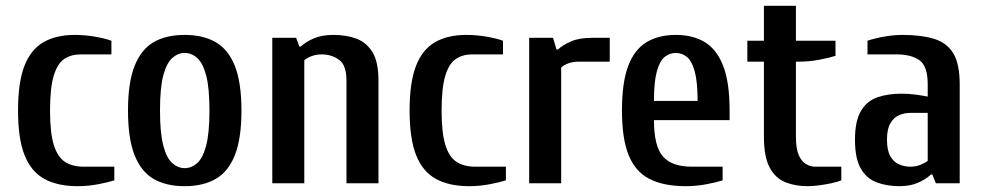

<svg xmlns="http://www.w3.org/2000/svg" viewBox="-20 -630 3384 660"><path d="M247 10Q178 10 132.5 -15Q87 -40 64.5 -96.5Q42 -153 42 -250Q42 -347 64 -403.5Q86 -460 129.5 -485Q173 -510 237 -510Q272 -510 306.5 -504Q341 -498 363 -490V-443H257Q224 -443 200.5 -427Q177 -411 164.5 -369Q152 -327 152 -250Q152 -173 165 -131.5Q178 -90 203.5 -73.5Q229 -57 267 -57H373V-10Q351 -3 316.5 3.5Q282 10 247 10Z M615 10Q551 10 508 -15Q465 -40 442.5 -97Q420 -154 420 -250Q420 -346 442.5 -403Q465 -460 508 -485Q551 -510 615 -510Q678 -510 721.5 -485Q765 -460 787.5 -403Q810 -346 810 -250Q810 -154 787.5 -97Q765 -40 721.5 -15Q678 10 615 10ZM615 -52Q638 -52 657.5 -69Q677 -86 688.5 -129Q700 -172 700 -250Q700 -329 688.5 -371.5Q677 -414 657.5 -431Q638 -448 615 -448Q592 -448 572.5 -431Q553 -414 541.5 -371.5Q530 -329 530 -250Q530 -172 541.5 -129Q553 -86 572.5 -69Q592 -52 615 -52Z M916 0V-500H998L1009 -470H1014Q1031 -486 1058.5 -498Q1086 -510 1126 -510Q1171 -510 1205.5 -497Q1240 -484 1260.5 -450.5Q1281 -417 1281 -353V0H1171V-353Q1171 -406 1145.5 -424.5Q1120 -443 1086 -443Q1067 -443 1051 -437Q1035 -431 1026 -423V0Z M1593 10Q1524 10 1478.5 -15Q1433 -40 1410.5 -96.5Q1388 -153 1388 -250Q1388 -347 1410 -403.5Q1432 -460 1475.5 -485Q1519 -510 1583 -510Q1618 -510 1652.5 -504Q1687 -498 1709 -490V-443H1603Q1570 -443 1546.5 -427Q1523 -411 1510.5 -369Q1498 -327 1498 -250Q1498 -173 1511 -131.5Q1524 -90 1549.5 -73.5Q1575 -57 1613 -57H1719V-10Q1697 -3 1662.5 3.5Q1628 10 1593 10Z M1799 0V-500H1881L1893 -460H1898Q1914 -475 1942.5 -487.5Q1971 -500 2016 -500H2076V-418H1969Q1950 -418 1934.5 -412.5Q1919 -407 1909 -398V0Z M2338 10Q2261 10 2212.5 -15Q2164 -40 2141 -96.5Q2118 -153 2118 -250Q2118 -347 2139.5 -403.5Q2161 -460 2202.5 -485Q2244 -510 2303 -510Q2362 -510 2403 -485Q2444 -460 2466 -403.5Q2488 -347 2488 -250V-217H2228Q2228 -127 2259 -92Q2290 -57 2358 -57H2464V-10Q2442 -3 2407.5 3.5Q2373 10 2338 10ZM2228 -283H2378Q2378 -349 2368 -385Q2358 -421 2341 -434.5Q2324 -448 2303 -448Q2282 -448 2265 -434.5Q2248 -421 2238 -385Q2228 -349 2228 -283Z M2756 10Q2714 10 2680 -3.5Q2646 -17 2626 -53.5Q2606 -90 2606 -160V-418H2549V-490H2606V-610H2716V-490H2852V-438Q2830 -431 2795.5 -424.5Q2761 -418 2726 -418H2716V-160Q2716 -118 2726 -96Q2736 -74 2751.5 -65.5Q2767 -57 2782 -57H2872V-10Q2860 -5 2839.5 -0.5Q2819 4 2796.5 7Q2774 10 2756 10Z M3072 10Q3029 10 2994 -3Q2959 -16 2939 -50.5Q2919 -85 2919 -150Q2919 -214 2939.5 -248.5Q2960 -283 2996 -295.5Q3032 -308 3079 -308Q3102 -308 3125.5 -305Q3149 -302 3169 -298V-340Q3169 -403 3140.5 -423Q3112 -443 3062 -443H2962V-490Q2985 -498 3018.5 -504Q3052 -510 3082 -510Q3147 -510 3191 -496.5Q3235 -483 3257 -446.5Q3279 -410 3279 -340V0H3197L3185 -30H3180Q3163 -14 3136 -2Q3109 10 3072 10ZM3109 -57Q3128 -57 3144 -63.5Q3160 -70 3169 -77V-242H3109Q3089 -242 3070.5 -234Q3052 -226 3040.5 -206Q3029 -186 3029 -150Q3029 -113 3040.5 -93Q3052 -73 3070.5 -65Q3089 -57 3109 -57Z"/></svg>

Font: Cuprum SemiBold
Style: Regular
Weight: 600
Designer: Jovanny Lemonad
Foundry: Jovanny Lemonad
Version: Version 3.000